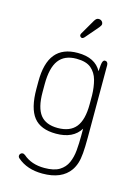

<svg xmlns="http://www.w3.org/2000/svg" viewBox="-117 -630 655 904"><g transform="rotate(15 210.5 -178.0)"><path d="M312 -46V-11Q312 26 309 60Q306 94 294 121Q282 148 256 164Q230 180 183 180Q120 180 80 145Q77 143 74 141.5Q71 140 68 140Q62 140 57.5 144.5Q53 149 53 155Q53 162 59 167Q106 208 181 208Q275 208 315 151Q326 135 332.5 115Q339 95 341.5 65Q344 35 344 -11V-364Q344 -372 340 -377Q336 -382 329 -382Q322 -382 318 -373Q314 -364 312 -326Q281 -384 196 -384Q123 -384 87 -340Q51 -296 51 -206V-170Q51 -76 85 -33Q119 10 194 10Q278 10 312 -46ZM312 -209V-165Q312 -89 283.5 -53.5Q255 -18 195 -18Q137 -18 110 -52.5Q83 -87 83 -163V-201Q83 -281 111 -318.5Q139 -356 197 -356Q245 -356 269 -335.5Q293 -315 302 -282Q311 -249 312 -209ZM271 -544Q271 -550 268 -554.5Q265 -559 260.5 -561.5Q256 -564 250 -564Q244 -564 239.5 -561Q235 -558 230 -550L187 -476Q186 -474 185.5 -472Q185 -470 185 -468Q185 -464 188.5 -460.5Q192 -457 196 -457Q199 -457 201.5 -458.5Q204 -460 207 -463L262 -527Q271 -538 271 -544Z"/></g></svg>

Font: Beiruti ExtraLight
Style: Regular
Weight: 250
Designer: Arlette Boutros
Foundry: Boutros
Version: Version 1.41